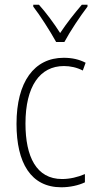

<svg xmlns="http://www.w3.org/2000/svg" viewBox="-20 -784 406 814"><path d="M218 -606H253C277 -651 319 -714 351 -756V-764H327C292 -723 263 -686 235 -644C209 -685 174 -732 145 -764H121V-756C149 -720 192 -653 218 -606ZM240 10C276 10 313 2 340 -11V-46C310 -33 276 -25 243 -25C134 -25 88 -120 88 -260C88 -418 149 -504 251 -504C278 -504 306 -498 331 -485L343 -518C316 -532 286 -539 250 -539C125 -539 50 -437 50 -259C50 -93 111 10 240 10Z"/></svg>

Font: Noto Sans Condensed ExtraLight
Style: Regular
Weight: 200
Width: 3
Designer: Monotype Design Team
Foundry: Monotype Imaging Inc.
Version: Version 2.013